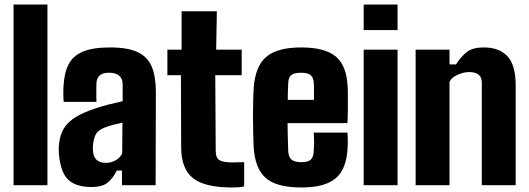

<svg xmlns="http://www.w3.org/2000/svg" viewBox="-20 -820 2344 850"><path d="M40 0V-800H190V0Z M386 8Q316 8 282 -24.5Q248 -57 241 -137Q240 -145 240 -159Q240 -173 241 -180Q245 -221 261.5 -249.5Q278 -278 312.5 -300Q347 -322 405 -341Q435 -351 461.5 -357.5Q488 -364 523 -372V-446Q523 -498 462 -498Q410 -498 407 -453Q407 -448 406.5 -428.5Q406 -409 406.5 -390.5Q407 -372 407 -369H262Q261 -375 260.5 -395.5Q260 -416 261 -436Q264 -497 283.5 -535Q303 -573 347 -591.5Q391 -610 467 -610Q545 -610 589 -589.5Q633 -569 651.5 -525.5Q670 -482 670 -412L669 0H520V-65H497Q478 -27 454 -9.5Q430 8 386 8ZM449 -99Q472 -99 491.5 -110Q511 -121 521 -140L522 -277Q502 -273 481 -267.5Q460 -262 443 -255Q412 -243 403 -223Q394 -203 392 -180Q391 -167 391 -163Q391 -159 392 -148Q397 -99 449 -99Z M1007 10Q886 10 834 -31.5Q782 -73 782 -170L781 -487H721V-600H784V-770H940L937 -600H1050V-487H933L935 -152Q935 -121 951.5 -111Q968 -101 1007 -101Q1021 -101 1033 -101.5Q1045 -102 1061 -102V5Q1049 8 1036 9Q1023 10 1007 10Z M1369 -233H1518Q1519 -227 1519.5 -206Q1520 -185 1519 -168Q1515 -73 1467 -31.5Q1419 10 1315 10Q1204 10 1156.5 -32Q1109 -74 1103 -168Q1102 -191 1101 -228Q1100 -265 1100 -305.5Q1100 -346 1101 -380Q1102 -414 1103 -430Q1110 -527 1159 -568.5Q1208 -610 1313 -610Q1419 -610 1467 -569.5Q1515 -529 1519 -436Q1520 -424 1520 -396.5Q1520 -369 1520 -336Q1520 -303 1518 -275H1253Q1253 -246 1254 -216Q1255 -186 1256 -151Q1257 -125 1270.5 -113.5Q1284 -102 1315 -102Q1344 -102 1356 -113.5Q1368 -125 1369 -152Q1370 -167 1370.5 -185.5Q1371 -204 1369 -233ZM1313 -498Q1282 -498 1269.5 -487.5Q1257 -477 1256 -453Q1255 -433 1254.5 -414Q1254 -395 1254 -378H1370Q1370 -404 1370 -425Q1370 -446 1369 -453Q1368 -477 1355 -487.5Q1342 -498 1313 -498Z M1590 -687V-800H1740V-687ZM1590 0V-600H1740V0Z M1820 0V-600H1970V-535H1999Q2022 -571 2047.5 -590.5Q2073 -610 2122 -610Q2190 -610 2226.5 -571Q2263 -532 2263 -441V0H2113V-454Q2113 -501 2057 -501Q2034 -501 2007 -489.5Q1980 -478 1970 -458V0Z"/></svg>

Font: Big Shoulders Text Black
Style: Regular
Weight: 900
Designer: Patric King
Foundry: XO Type Co
Version: Version 1.000; ttfautohint (v1.8.2)